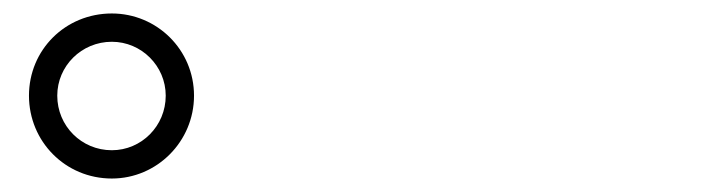

<svg xmlns="http://www.w3.org/2000/svg" viewBox="-20 -872 1040 285"><path d="M23 -730C23 -662 77 -607 146 -607C213 -607 268 -662 268 -730C268 -798 213 -852 146 -852C77 -852 23 -798 23 -730ZM65 -730C65 -774 101 -810 146 -810C190 -810 226 -774 226 -730C226 -685 190 -649 146 -649C101 -649 65 -685 65 -730Z"/></svg>

Font: Noto Serif SC
Style: Bold
Weight: 700
Designer: Ryoko NISHIZUKA 西塚涼子 (kana & ideographs); Frank Grießhammer (Latin, Greek & Cyrillic); Wenlong ZHANG 张文龙 (bopomofo); San
Foundry: Adobe
Version: Version 2.001;hotconv 1.1.0;makeotfexe 2.6.0